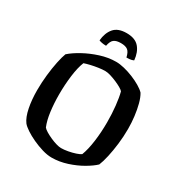

<svg xmlns="http://www.w3.org/2000/svg" viewBox="-206 -1054 1130 1199"><g transform="rotate(30 358.5 -454.0)"><path d="M340 0Q309 0 272 -11Q235 -22 199.5 -38.5Q164 -55 137 -73Q110 -91 98 -106Q75 -137 63.5 -194Q52 -251 52 -320Q52 -375 58 -430Q64 -485 73.5 -530.5Q83 -576 93 -602Q123 -629 172 -656Q221 -683 278.5 -701.5Q336 -720 392 -720Q418 -720 451 -712Q484 -704 517 -690.5Q550 -677 577 -661Q604 -645 619 -629Q634 -604 644 -566Q654 -528 659.5 -483.5Q665 -439 665 -394Q665 -338 658.5 -284.5Q652 -231 642 -186Q632 -141 620 -112Q595 -88 550.5 -62Q506 -36 450.5 -18Q395 0 340 0ZM361 -81Q383 -81 410.5 -86Q438 -91 462 -99Q486 -107 496 -115Q513 -159 522 -225.5Q531 -292 531 -365Q531 -425 525 -481.5Q519 -538 509 -575Q504 -582 487 -592Q470 -602 447 -612Q424 -622 401 -629Q378 -636 362 -636Q340 -636 313 -632Q286 -628 260.5 -622Q235 -616 218 -610Q201 -568 192.5 -502Q184 -436 184 -365Q184 -302 191.5 -244Q199 -186 216 -145Q224 -135 242.5 -124Q261 -113 283.5 -103Q306 -93 327 -87Q348 -81 361 -81ZM359 -908Q421 -908 450 -874Q479 -840 484 -784Q479 -781 467 -778Q455 -775 433 -775Q425 -811 408.5 -823.5Q392 -836 359 -836Q326 -836 309.5 -823.5Q293 -811 286 -775Q268 -775 254 -778Q240 -781 234 -784Q239 -840 268 -874Q297 -908 359 -908Z"/></g></svg>

Font: Texturina 72pt
Style: Bold
Weight: 700
Designer: Guillermo Torres Carreño
Foundry: Omnibus-Type
Version: Version 1.002; ttfautohint (v1.8.3)